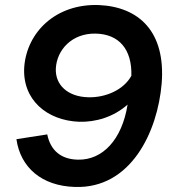

<svg xmlns="http://www.w3.org/2000/svg" viewBox="-20 -731 681 760"><path d="M371 -711C201 -717 87 -604 76 -467C67 -336 166 -254 293 -249C359 -247 430 -268 485 -317C463 -178 386 -97 289 -99C222 -100 180 -135 167 -199L45 -180C61 -68 145 5 276 9C498 17 604 -209 620 -401C636 -605 531 -704 371 -711ZM201 -460C205 -534 265 -600 359 -598C450 -596 503 -537 500 -431C470 -376 399 -344 329 -346C249 -348 198 -394 201 -460Z"/></svg>

Font: Fixel Display SemiBold
Style: Italic
Weight: 600
Italic angle: -10°
Designer: AlfaBravo + MacPaw
Foundry: Kyrylo Tkachov, Marchela Mozhyna, Serhii Makarenko, Maria Weinstein, Zakhar Kryvoshyya
Version: Version 1.210;Glyphs 3.2 (3217)